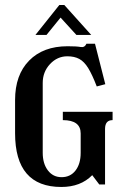

<svg xmlns="http://www.w3.org/2000/svg" viewBox="-20 -734 488 764"><path d="M249 -550Q285 -550 301 -547Q317 -544 324 -560H358L399 -399L365 -390Q347 -437 331 -463Q315 -489 295.5 -499.5Q276 -510 248 -510Q208 -510 179 -479Q150 -448 150 -404V-126Q150 -83 170.5 -56Q191 -29 225 -29Q260 -29 280.5 -55.5Q301 -82 301 -126V-203Q301 -256 230 -256V-289H428V-256Q398 -256 398 -221V0H375L347 -37Q301 10 224 10Q40 10 40 -204V-336Q40 -436 96 -493Q152 -550 249 -550ZM165 -595H121L216 -714H236L343 -595H284L221 -664Z"/></svg>

Font: Girassol
Style: Regular
Weight: 400
Width: 3
Designer: Liam Spradlin
Version: Version 1.004